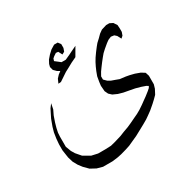

<svg xmlns="http://www.w3.org/2000/svg" viewBox="-117 -437 723 724"><g transform="rotate(-30 244.0 -75.5)"><path d="M436 -213.9 427.2 -230.5 418.5 -238.3 404.8 -240.2 391.1 -234.4 380.4 -226.6 362.8 -211.9 350.1 -200.2 340.3 -188.5 328.6 -173.8 316.9 -158.2 307.1 -144.5 298.3 -128.9V-115.2L310.1 -103.5L321.8 -96.7L338.4 -90.8L354 -85L378.4 -82L394 -79.1L413.6 -74.2L435.1 -66.4L450.7 -56.6L455.6 -41V-3.9L450.7 12.7L439.9 33.2L427.2 45.9L414.6 57.6L394 75.2L376.5 87.9L363.8 96.7L345.2 107.4L323.7 119.1L300.3 131.8L280.8 140.6L259.3 150.4L241.7 156.2L217.3 163.1L198.7 167L175.3 169.9H154.8H134.3L109.9 163.1L86.4 150.4L67.9 131.8L55.2 115.2L44.4 95.7L37.6 73.2L32.7 40V13.7L34.7 -9.8L38.6 -35.2L44.4 -55.7L55.2 -85L64.9 -104.5L72.8 -120.1L84.5 -135.7L79.6 -111.3L69.8 -90.8L61 -65.4L55.2 -44.9L51.3 -26.4L50.3 -9.8V34.2L59.1 57.6L67.9 72.3L86.4 93.8L101.1 102.5L116.7 111.3L143.1 117.2H174.3L199.7 116.2L219.2 111.3L248.5 102.5L268.1 94.7L289.6 86.9L307.1 79.1L327.6 69.3L344.2 61.5L359.9 52.7L377.4 41L392.1 30.3L405.8 20.5L423.3 6.8L432.1 -1L436 -7.8L428.2 -12.7L408.7 -19.5L387.2 -25.4L366.7 -29.3L340.3 -34.2L319.8 -40L300.3 -48.8L288.6 -59.6L281.7 -74.2L279.8 -98.6L281.7 -114.3L285.6 -136.7L292.5 -155.3L299.3 -170.9L307.1 -186.5L315.9 -201.2L327.6 -217.8L340.3 -234.4L349.1 -245.1L362.8 -257.8L375.5 -270.5L389.2 -280.3L411.6 -287.1H425.3L439 -280.3L448.7 -265.6L449.7 -250V-235.4L444.8 -221.7ZM272 -277.3 250.5 -240.2 228 -229.5 208.5 -218.8 191.9 -210 177.2 -200.2 156.7 -186.5 145 -185.5 152.8 -203.1 163.6 -214.8 175.3 -223.6 164.6 -229.5 152.8 -241.2 148.9 -255.9 151.9 -267.6 159.7 -282.2 172.4 -296.9 187 -310.5 204.6 -321.3H220.2L229 -309.6V-293L224.1 -279.3L213.4 -273.4L204.6 -290L194.8 -291L183.1 -283.2L176.3 -277.3L173.3 -267.6L186 -257.8L195.8 -250H214.4L235.8 -259.8L249.5 -266.6Z"/></g></svg>

Font: LaylaThuluth
Style: Regular
Weight: 400
Version: Version 2.0